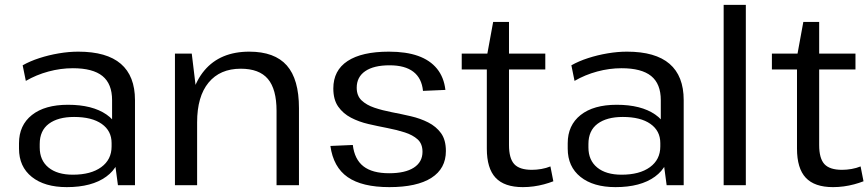

<svg xmlns="http://www.w3.org/2000/svg" viewBox="-20 -760 3564 788"><path d="M440 -179V-349Q440 -416 400.5 -448Q361 -480 279 -480Q229 -480 179 -466.5Q129 -453 86 -428L73 -492Q103 -509 141.5 -521.5Q180 -534 221.5 -541Q263 -548 301 -548Q418 -548 476 -498Q534 -448 534 -349V0H464ZM254 8Q163 8 110.5 -34Q58 -76 58 -150V-172Q58 -246 111 -288Q164 -330 259 -330Q359 -330 417 -290Q475 -250 475 -176V-153Q475 -78 416 -35Q357 8 254 8ZM279 -43Q353 -43 395.5 -74Q438 -105 438 -159V-173Q438 -223 397.5 -251.5Q357 -280 284 -280Q218 -280 180.5 -252Q143 -224 143 -169V-155Q143 -102 179 -72.5Q215 -43 279 -43Z M1115 -305Q1115 -394 1079.5 -436Q1044 -478 968 -478Q883 -478 836 -421Q789 -364 789 -258L754 -195V-252Q754 -394 819 -471Q884 -548 1003 -548Q1107 -548 1157 -491.5Q1207 -435 1207 -316V0H1115ZM698 -540H767L789 -358V0H698Z M1578 8Q1466 8 1407 -33Q1348 -74 1336 -161L1428 -165Q1435 -106 1471.5 -77.5Q1508 -49 1577 -49Q1643 -49 1678.5 -72Q1714 -95 1714 -137Q1714 -170 1694 -188Q1674 -206 1641.5 -216.5Q1609 -227 1570 -234.5Q1531 -242 1492 -251Q1453 -260 1420.5 -277Q1388 -294 1368 -322.5Q1348 -351 1348 -397Q1348 -471 1406.5 -509.5Q1465 -548 1576 -548Q1647 -548 1696 -530.5Q1745 -513 1773.5 -478Q1802 -443 1808 -391L1716 -387Q1711 -439 1676.5 -465.5Q1642 -492 1579 -492Q1514 -492 1479 -468Q1444 -444 1444 -400Q1444 -367 1464 -348Q1484 -329 1516.5 -318Q1549 -307 1588 -299.5Q1627 -292 1666 -283Q1705 -274 1737.5 -257.5Q1770 -241 1790 -213.5Q1810 -186 1810 -140Q1810 -68 1750.5 -30Q1691 8 1578 8Z M2126 8Q2050 8 2014 -30.5Q1978 -69 1978 -150V-528L2004 -670H2069V-165Q2069 -110 2090.5 -86.5Q2112 -63 2163 -63Q2182 -63 2202 -66.5Q2222 -70 2239 -77L2251 -16Q2233 -9 2212.5 -3.5Q2192 2 2170 5Q2148 8 2126 8ZM1875 -540H2218V-475H1875Z M2692 -179V-349Q2692 -416 2652.5 -448Q2613 -480 2531 -480Q2481 -480 2431 -466.5Q2381 -453 2338 -428L2325 -492Q2355 -509 2393.5 -521.5Q2432 -534 2473.5 -541Q2515 -548 2553 -548Q2670 -548 2728 -498Q2786 -448 2786 -349V0H2716ZM2506 8Q2415 8 2362.5 -34Q2310 -76 2310 -150V-172Q2310 -246 2363 -288Q2416 -330 2511 -330Q2611 -330 2669 -290Q2727 -250 2727 -176V-153Q2727 -78 2668 -35Q2609 8 2506 8ZM2531 -43Q2605 -43 2647.5 -74Q2690 -105 2690 -159V-173Q2690 -223 2649.5 -251.5Q2609 -280 2536 -280Q2470 -280 2432.5 -252Q2395 -224 2395 -169V-155Q2395 -102 2431 -72.5Q2467 -43 2531 -43Z M3041 -740V0H2950V-740Z M3399 8Q3323 8 3287 -30.5Q3251 -69 3251 -150V-528L3277 -670H3342V-165Q3342 -110 3363.5 -86.5Q3385 -63 3436 -63Q3455 -63 3475 -66.5Q3495 -70 3512 -77L3524 -16Q3506 -9 3485.5 -3.5Q3465 2 3443 5Q3421 8 3399 8ZM3148 -540H3491V-475H3148Z"/></svg>

Font: Pathway Extreme 72pt Medium
Style: Regular
Weight: 500
Designer: Eduardo Rodriguez Tunni
Foundry: Eduardo Rodriguez Tunni
Version: Version 1.001;gftools[0.9.26]